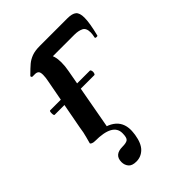

<svg xmlns="http://www.w3.org/2000/svg" viewBox="-168 -462 697 697"><g transform="rotate(-45 180.0 -113.5)"><path d="M22 -183Q22 -194 26 -194H230Q232 -194 233.5 -190.5Q235 -187 235 -183Q235 -179 233.5 -175Q232 -171 230 -171H26Q22 -171 22 -183ZM129 0 62 -19Q124 -17 153.5 3.5Q183 24 183 64Q183 71 181 87Q175 125 157.5 142Q140 159 116 159Q94 159 85 148Q76 137 76 122Q76 85 118 85Q138 85 145.5 79Q153 73 153 50Q153 0 62 0Q54 0 48.5 -2.5Q43 -5 43 -8Q44 -13 49.5 -32Q55 -51 58 -74L95 -271Q99 -290 99 -303Q99 -317 94 -321.5Q89 -326 80 -326H67Q65 -326 63.5 -328.5Q62 -331 63 -333Q85 -355 96.5 -364.5Q108 -374 124 -380Q140 -386 165 -386H306Q331 -386 341.5 -377Q352 -368 352 -344Q352 -316 339 -265Q339 -263 334 -263Q326 -263 327 -267Q330 -281 330 -290Q330 -313 316 -319.5Q302 -326 282 -326H108L118 -357Q178 -357 178 -289Q178 -268 174 -248Z"/></g></svg>

Font: Cormorant Infant
Style: Bold Italic
Weight: 700
Italic angle: -10°
Designer: Christian Thalmann (Catharsis Fonts)
Foundry: Catharsis Fonts
Version: Version 4.000